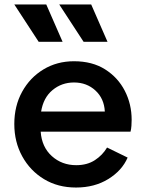

<svg xmlns="http://www.w3.org/2000/svg" viewBox="-20 -827 653 859"><path d="M320 12Q403 12 464.5 -26Q526 -64 551 -122L459 -167Q439 -133 404.5 -110.5Q370 -88 321 -88Q257 -88 212 -128.5Q167 -169 162 -238H564Q567 -250 568 -264Q569 -278 569 -291Q569 -361 538.5 -420.5Q508 -480 450.5 -516.5Q393 -553 311 -553Q235 -553 174.5 -516.5Q114 -480 79 -416.5Q44 -353 44 -272Q44 -192 79.5 -127.5Q115 -63 177 -25.5Q239 12 320 12ZM311 -458Q368 -458 407 -422Q446 -386 449 -328H164Q174 -390 215 -424Q256 -458 311 -458ZM153 -640H260L187 -807H44ZM354 -640H461L388 -807H245Z"/></svg>

Font: Custom Plus Jakarta Sans SemiBold
Style: Regular
Weight: 600
Designer: Gumpita Rahayu & FullSphere
Foundry: Tokotype & FullSphere
Version: Version 1.001;hotconv 1.0.117;makeotfexe 2.5.65602